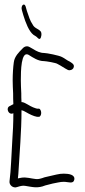

<svg xmlns="http://www.w3.org/2000/svg" viewBox="-20 -869 375 848"><path d="M22 -68C20 -51 39 -36 56 -43C72 -48 81 -50 92 -48C124 -43 146 -36 180 -50C204 -57 225 -61 236 -63C245 -65 254 -66 262 -66C281 -66 304 -55 308 -75C313 -98 283 -102 262 -102C252 -102 241 -101 229 -98L177 -86C161 -80 148 -77 140 -78C118 -80 96 -88 74 -84L59 -81C60 -87 60 -94 61 -101C66 -189 75 -288 75 -382H76C81 -381 88 -378 96 -373C110 -365 127 -356 144 -353H152C157 -353 162 -361 162 -370C162 -380 157 -389 152 -389H144C139 -390 134 -392 126 -395C112 -400 92 -416 78 -418H75C74 -431 74 -444 74 -457C73 -478 72 -497 72 -514C72 -556 73 -645 106 -627C127 -614 148 -599 175 -599C181 -599 228 -592 235 -586C251 -578 264 -568 280 -560C290 -556 301 -562 304 -568C312 -584 298 -590 288 -597C276 -602 265 -612 254 -617C242 -624 186 -635 175 -635C157 -635 141 -643 127 -652L111 -661C99 -668 87 -664 78 -653C65 -640 44 -620 41 -594C38 -573 36 -543 36 -514C36 -496 37 -477 38 -456C38 -441 38 -425 39 -409L24 -401C3 -393 18 -358 39 -369C39 -326 37 -287 34 -243C30 -185 29 -120 22 -68ZM77 -823 83 -802C93 -769 108 -730 128 -715C133 -712 142 -707 146 -702C149 -699 153 -695 157 -698C163 -703 166 -724 159 -731C148 -743 132 -744 124 -761C113 -777 107 -796 99 -820L93 -841C87 -859 70 -844 77 -823Z"/></svg>

Font: Stray Cat
Style: UltCn
Weight: 400
Version: Version 1.0